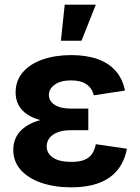

<svg xmlns="http://www.w3.org/2000/svg" viewBox="-20 -781 591 811"><path d="M280.3 10.3Q210.9 10.3 155.5 -8.5Q100.1 -27.3 68.1 -62.7Q36.1 -98.1 36.1 -148.4Q36.1 -179.2 49.3 -204.1Q62.5 -229 89.6 -247.3Q116.7 -265.6 157.5 -275.6Q198.2 -285.6 252.9 -285.6H353V-231H278.8Q246.6 -231 224.1 -222.4Q201.7 -213.9 189.5 -198.5Q177.2 -183.1 177.2 -162.6Q177.2 -133.3 203.9 -115.2Q230.5 -97.2 281.2 -97.2Q314.5 -97.2 335.7 -105.5Q356.9 -113.8 368.4 -130.4Q379.9 -147 384.8 -171.9L516.1 -152.8Q506.3 -100.6 477.5 -64.2Q448.7 -27.8 399.7 -8.8Q350.6 10.3 280.3 10.3ZM253.9 -261.7Q201.2 -261.7 162.1 -270.8Q123 -279.8 97.2 -296.4Q71.3 -313 58.6 -336.9Q45.9 -360.8 45.9 -390.1Q45.9 -440.4 76.4 -475.8Q106.9 -511.2 160.4 -529.8Q213.9 -548.3 280.8 -548.3Q344.7 -548.3 392.1 -531.5Q439.5 -514.6 468.8 -481.2Q498 -447.8 507.8 -398.4L376 -378.4Q369.6 -407.7 345.7 -424.6Q321.8 -441.4 280.3 -441.4Q236.3 -441.4 211.4 -423.6Q186.5 -405.8 186.5 -379.4Q186.5 -354.5 210.9 -338.4Q235.4 -322.3 279.3 -322.3H353V-261.7ZM237.3 -608.9 253.4 -761.2H384.8L324.2 -608.9Z"/></svg>

Font: Inter 17pt
Style: Bold
Weight: 700
Version: Version 4.001;git-66647c0bb